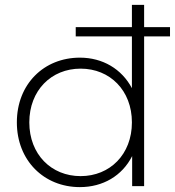

<svg xmlns="http://www.w3.org/2000/svg" viewBox="-20 -762 716 786"><path d="M570 -651C570 -651 676 -651 676 -651C676 -651 676 -613 676 -613C676 -613 570 -613 570 -613C570 -613 570 0 570 0C570 0 521 0 521 0C521 0 521 -123 521 -123C480 -42 401 4 307 4C160 4 49 -105 49 -261C49 -418 160 -526 307 -526C400 -526 478 -480 520 -401C520 -401 520 -613 520 -613C520 -613 290 -613 290 -613C290 -613 290 -651 290 -651C290 -651 520 -651 520 -651C520 -651 520 -742 520 -742C520 -742 570 -742 570 -742C570 -742 570 -651 570 -651ZM310 -41C430 -41 520 -130 520 -261C520 -392 430 -481 310 -481C190 -481 100 -392 100 -261C100 -130 190 -41 310 -41Z"/></svg>

Font: TamingNoise
Style: Regular
Weight: 500
Designer: Julieta Ulanovsky
Foundry: Julieta Ulanovsky
Version: ""